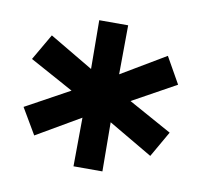

<svg xmlns="http://www.w3.org/2000/svg" viewBox="-53 -798 523 497"><g transform="rotate(10 208.0 -550.0)"><path d="M286 -550 400 -487 361 -419 245 -487 246 -358H170L171 -486L56 -419L16 -487L131 -550L16 -613L56 -682L171 -614L170 -742H246L245 -613L361 -682L400 -613Z"/></g></svg>

Font: APTA Sans SemiBold
Style: Bold
Weight: 600
Version: Version 7.200